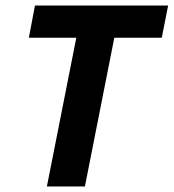

<svg xmlns="http://www.w3.org/2000/svg" viewBox="-20 -672 626 692"><path d="M255 -536H84L106 -652H586L563 -536H392L286 0H149Z"/></svg>

Font: mr_Source Sans Pro
Style: Bold Italic
Weight: 700
Italic angle: -11°
Designer: Paul D. Hunt
Foundry: Adobe Systems Incorporated
Version: Version 1.036;July 10, 2024;FontCreator 11.5.0.2430 64-bit